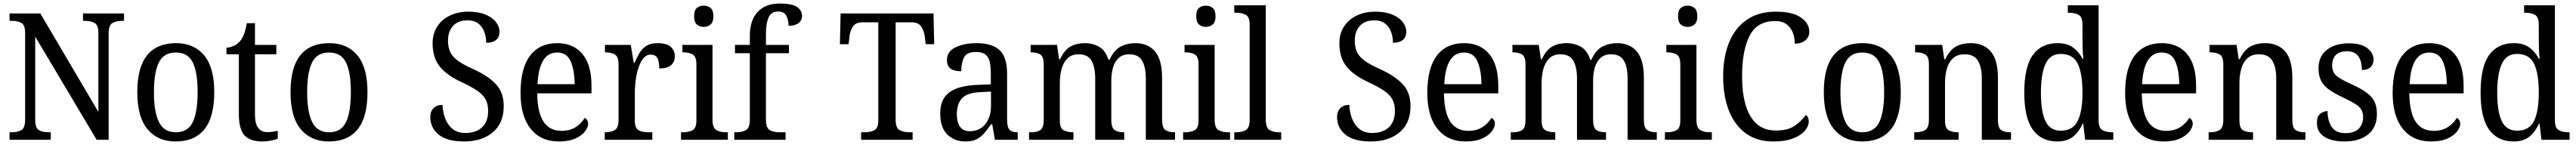

<svg xmlns="http://www.w3.org/2000/svg" viewBox="-20 -790 14560 820"><path d="M34 0V-42H47Q79 -42 100.5 -54Q122 -66 122 -114V-604Q122 -649 100.5 -660.5Q79 -672 48 -672H34V-714H208L536 -157V-604Q536 -648 514.5 -660Q493 -672 463 -672H449V-714H681V-672H668Q636 -672 615 -659.5Q594 -647 594 -600V0H526L179 -583V-114Q179 -66 200 -54Q221 -42 253 -42H267V0Z M972 10Q872 10 814 -59Q756 -128 756 -269Q756 -409 811.5 -477.5Q867 -546 975 -546Q1076 -546 1133.5 -477.5Q1191 -409 1191 -269Q1191 -128 1135.5 -59Q1080 10 972 10ZM974 -42Q1042 -42 1069.5 -99.5Q1097 -157 1097 -269Q1097 -381 1069.5 -437Q1042 -493 973 -493Q906 -493 878 -437Q850 -381 850 -269Q850 -157 878.5 -99.5Q907 -42 974 -42Z M1463 10Q1394 10 1362 -24.5Q1330 -59 1330 -145V-483H1260V-520Q1279 -521 1299 -529.5Q1319 -538 1334 -554Q1349 -571 1358.5 -595Q1368 -619 1375 -659H1421V-536H1542V-483H1421V-143Q1421 -91 1439 -67Q1457 -43 1489 -43Q1507 -43 1521.5 -45Q1536 -47 1550 -50V-6Q1538 0 1513 5Q1488 10 1463 10Z M1838 10Q1738 10 1680 -59Q1622 -128 1622 -269Q1622 -409 1677.5 -477.5Q1733 -546 1841 -546Q1942 -546 1999.5 -477.5Q2057 -409 2057 -269Q2057 -128 2001.5 -59Q1946 10 1838 10ZM1840 -42Q1908 -42 1935.5 -99.5Q1963 -157 1963 -269Q1963 -381 1935.5 -437Q1908 -493 1839 -493Q1772 -493 1744 -437Q1716 -381 1716 -269Q1716 -157 1744.5 -99.5Q1773 -42 1840 -42Z M2603 10Q2507 10 2459.5 -28.5Q2412 -67 2412 -129Q2412 -160 2430.5 -178.5Q2449 -197 2481 -197Q2483 -153 2497.5 -117Q2512 -81 2539.5 -59.5Q2567 -38 2610 -38Q2671 -38 2705 -70.5Q2739 -103 2739 -163Q2739 -201 2724.5 -228Q2710 -255 2677.5 -277Q2645 -299 2592 -324Q2508 -362 2466.5 -412.5Q2425 -463 2425 -545Q2425 -600 2451.5 -640.5Q2478 -681 2524 -702.5Q2570 -724 2628 -724Q2684 -724 2723 -708Q2762 -692 2782.5 -666Q2803 -640 2803 -612Q2803 -579 2783 -563.5Q2763 -548 2728 -548Q2728 -580 2717.5 -609Q2707 -638 2684 -656.5Q2661 -675 2622 -675Q2569 -675 2540.5 -643.5Q2512 -612 2512 -560Q2512 -521 2525.5 -494Q2539 -467 2570 -445Q2601 -423 2655 -399Q2737 -362 2782 -315Q2827 -268 2827 -190Q2827 -94 2765.5 -42Q2704 10 2603 10Z M3138 10Q3036 10 2979 -62Q2922 -134 2922 -264Q2922 -405 2976 -475.5Q3030 -546 3129 -546Q3220 -546 3271.5 -485Q3323 -424 3323 -306V-262H3016Q3018 -152 3052.5 -101Q3087 -50 3154 -50Q3202 -50 3235 -72Q3268 -94 3284 -123Q3292 -120 3298 -111.5Q3304 -103 3304 -90Q3304 -70 3286 -46.5Q3268 -23 3231.5 -6.5Q3195 10 3138 10ZM3228 -314Q3227 -395 3205 -444Q3183 -493 3129 -493Q3077 -493 3049.5 -447Q3022 -401 3018 -314Z M3398 0V-42H3401Q3432 -42 3454 -54Q3476 -66 3476 -114V-426Q3476 -471 3454 -482.5Q3432 -494 3402 -494H3399V-536H3545L3562 -434H3566Q3579 -464 3594 -489.5Q3609 -515 3633 -530.5Q3657 -546 3696 -546Q3746 -546 3770 -526Q3794 -506 3794 -472Q3794 -441 3773.5 -422Q3753 -403 3706 -403Q3706 -444 3695 -462.5Q3684 -481 3657 -481Q3633 -481 3616 -460Q3599 -439 3588.5 -406.5Q3578 -374 3573 -337.5Q3568 -301 3568 -270V-109Q3568 -64 3590 -53Q3612 -42 3642 -42H3667V0Z M3957 -638Q3934 -638 3918.5 -651.5Q3903 -665 3903 -698Q3903 -732 3918.5 -745Q3934 -758 3957 -758Q3980 -758 3996 -745Q4012 -732 4012 -698Q4012 -665 3996 -651.5Q3980 -638 3957 -638ZM3829 0V-42H3841Q3872 -42 3894 -53.5Q3916 -65 3916 -109V-426Q3916 -470 3895 -482Q3874 -494 3843 -494H3837V-536H4007V-114Q4007 -67 4028.5 -54.5Q4050 -42 4082 -42H4094V0Z M4130 0V-42H4143Q4173 -42 4195.5 -54Q4218 -66 4218 -114V-489H4134V-536H4218V-586Q4218 -676 4262.5 -723Q4307 -770 4386 -770Q4457 -770 4485 -750.5Q4513 -731 4513 -700Q4513 -674 4492.5 -659Q4472 -644 4437 -644Q4437 -674 4425 -699.5Q4413 -725 4378 -725Q4339 -725 4324 -691.5Q4309 -658 4309 -595V-536H4439V-489H4309V-114Q4309 -66 4331 -54Q4353 -42 4384 -42H4420V0Z M4847 0V-42H4867Q4898 -42 4921 -53Q4944 -64 4944 -109V-664H4856Q4816 -664 4800 -639.5Q4784 -615 4781 -582L4776 -540H4727L4731 -714H5256L5260 -540H5212L5207 -582Q5203 -615 5187 -639.5Q5171 -664 5130 -664H5042V-114Q5042 -66 5064.5 -54Q5087 -42 5118 -42H5138V0Z M5436 10Q5375 10 5334.5 -29Q5294 -68 5294 -150Q5294 -230 5346 -268Q5398 -306 5504 -310L5580 -313V-373Q5580 -410 5574.5 -437.5Q5569 -465 5551 -480.5Q5533 -496 5496 -496Q5444 -496 5428.5 -465.5Q5413 -435 5413 -387Q5373 -387 5352.5 -402Q5332 -417 5332 -450Q5332 -499 5380.5 -522.5Q5429 -546 5501 -546Q5586 -546 5629 -507Q5672 -468 5672 -373V-114Q5672 -72 5685 -57Q5698 -42 5729 -42H5732V0H5603L5588 -87H5581Q5562 -59 5543 -37Q5524 -15 5499.5 -2.5Q5475 10 5436 10ZM5461 -48Q5516 -48 5548.5 -87.5Q5581 -127 5581 -191V-272L5523 -269Q5447 -266 5417.5 -234.5Q5388 -203 5388 -145Q5388 -98 5406 -73Q5424 -48 5461 -48Z M5796 0V-42H5809Q5840 -42 5859.5 -54Q5879 -66 5879 -114V-426Q5879 -471 5858.5 -482.5Q5838 -494 5808 -494H5805V-536H5954L5966 -455H5971Q5997 -509 6031.5 -527.5Q6066 -546 6111 -546Q6156 -546 6192 -525.5Q6228 -505 6245 -452H6251Q6277 -508 6314.5 -527Q6352 -546 6397 -546Q6468 -546 6508 -499Q6548 -452 6548 -350V-114Q6548 -66 6567.5 -54Q6587 -42 6618 -42H6621V0H6456V-346Q6456 -411 6435 -447Q6414 -483 6363 -483Q6325 -483 6302.5 -462Q6280 -441 6270.5 -407.5Q6261 -374 6261 -334V-114Q6261 -66 6280.5 -54Q6300 -42 6331 -42H6334V0H6170V-346Q6170 -411 6149 -447Q6128 -483 6076 -483Q6037 -483 6013.5 -460Q5990 -437 5980 -400Q5970 -363 5970 -320V-109Q5970 -64 5992 -53Q6014 -42 6045 -42H6047V0Z M6795 -638Q6772 -638 6756.5 -651.5Q6741 -665 6741 -698Q6741 -732 6756.5 -745Q6772 -758 6795 -758Q6818 -758 6834 -745Q6850 -732 6850 -698Q6850 -665 6834 -651.5Q6818 -638 6795 -638ZM6667 0V-42H6679Q6710 -42 6732 -53.5Q6754 -65 6754 -109V-426Q6754 -470 6733 -482Q6712 -494 6681 -494H6675V-536H6845V-114Q6845 -67 6866.5 -54.5Q6888 -42 6920 -42H6932V0Z M6956 0V-42H6968Q7000 -42 7021.5 -54.5Q7043 -67 7043 -114V-650Q7043 -695 7020.5 -706.5Q6998 -718 6968 -718H6956V-760H7134V-114Q7134 -67 7155.5 -54.5Q7177 -42 7209 -42H7221V0Z M7728 10Q7632 10 7584.5 -28.5Q7537 -67 7537 -129Q7537 -160 7555.5 -178.5Q7574 -197 7606 -197Q7608 -153 7622.5 -117Q7637 -81 7664.5 -59.5Q7692 -38 7735 -38Q7796 -38 7830 -70.5Q7864 -103 7864 -163Q7864 -201 7849.5 -228Q7835 -255 7802.5 -277Q7770 -299 7717 -324Q7633 -362 7591.5 -412.5Q7550 -463 7550 -545Q7550 -600 7576.5 -640.5Q7603 -681 7649 -702.5Q7695 -724 7753 -724Q7809 -724 7848 -708Q7887 -692 7907.5 -666Q7928 -640 7928 -612Q7928 -579 7908 -563.5Q7888 -548 7853 -548Q7853 -580 7842.5 -609Q7832 -638 7809 -656.5Q7786 -675 7747 -675Q7694 -675 7665.5 -643.5Q7637 -612 7637 -560Q7637 -521 7650.5 -494Q7664 -467 7695 -445Q7726 -423 7780 -399Q7862 -362 7907 -315Q7952 -268 7952 -190Q7952 -94 7890.5 -42Q7829 10 7728 10Z M8263 10Q8161 10 8104 -62Q8047 -134 8047 -264Q8047 -405 8101 -475.5Q8155 -546 8254 -546Q8345 -546 8396.5 -485Q8448 -424 8448 -306V-262H8141Q8143 -152 8177.5 -101Q8212 -50 8279 -50Q8327 -50 8360 -72Q8393 -94 8409 -123Q8417 -120 8423 -111.5Q8429 -103 8429 -90Q8429 -70 8411 -46.5Q8393 -23 8356.5 -6.5Q8320 10 8263 10ZM8353 -314Q8352 -395 8330 -444Q8308 -493 8254 -493Q8202 -493 8174.5 -447Q8147 -401 8143 -314Z M8519 0V-42H8532Q8563 -42 8582.5 -54Q8602 -66 8602 -114V-426Q8602 -471 8581.5 -482.5Q8561 -494 8531 -494H8528V-536H8677L8689 -455H8694Q8720 -509 8754.5 -527.5Q8789 -546 8834 -546Q8879 -546 8915 -525.5Q8951 -505 8968 -452H8974Q9000 -508 9037.5 -527Q9075 -546 9120 -546Q9191 -546 9231 -499Q9271 -452 9271 -350V-114Q9271 -66 9290.5 -54Q9310 -42 9341 -42H9344V0H9179V-346Q9179 -411 9158 -447Q9137 -483 9086 -483Q9048 -483 9025.5 -462Q9003 -441 8993.5 -407.5Q8984 -374 8984 -334V-114Q8984 -66 9003.5 -54Q9023 -42 9054 -42H9057V0H8893V-346Q8893 -411 8872 -447Q8851 -483 8799 -483Q8760 -483 8736.5 -460Q8713 -437 8703 -400Q8693 -363 8693 -320V-109Q8693 -64 8715 -53Q8737 -42 8768 -42H8770V0Z M9518 -638Q9495 -638 9479.5 -651.5Q9464 -665 9464 -698Q9464 -732 9479.5 -745Q9495 -758 9518 -758Q9541 -758 9557 -745Q9573 -732 9573 -698Q9573 -665 9557 -651.5Q9541 -638 9518 -638ZM9390 0V-42H9402Q9433 -42 9455 -53.5Q9477 -65 9477 -109V-426Q9477 -470 9456 -482Q9435 -494 9404 -494H9398V-536H9568V-114Q9568 -67 9589.5 -54.5Q9611 -42 9643 -42H9655V0Z M10002 10Q9910 10 9847 -36Q9784 -82 9751.5 -164.5Q9719 -247 9719 -358Q9719 -467 9752.5 -549.5Q9786 -632 9852.5 -678Q9919 -724 10017 -724Q10111 -724 10158.5 -691Q10206 -658 10206 -611Q10206 -580 10183 -561.5Q10160 -543 10124 -543Q10124 -574 10113.5 -603.5Q10103 -633 10078.5 -652Q10054 -671 10012 -671Q9912 -671 9869 -588.5Q9826 -506 9826 -358Q9826 -265 9846 -196.5Q9866 -128 9908 -90Q9950 -52 10017 -52Q10085 -52 10123.5 -78.5Q10162 -105 10186 -140Q10203 -129 10203 -102Q10203 -78 10182 -52Q10161 -26 10116.5 -8Q10072 10 10002 10Z M10504 10Q10404 10 10346 -59Q10288 -128 10288 -269Q10288 -409 10343.5 -477.5Q10399 -546 10507 -546Q10608 -546 10665.5 -477.5Q10723 -409 10723 -269Q10723 -128 10667.5 -59Q10612 10 10504 10ZM10506 -42Q10574 -42 10601.5 -99.5Q10629 -157 10629 -269Q10629 -381 10601.5 -437Q10574 -493 10505 -493Q10438 -493 10410 -437Q10382 -381 10382 -269Q10382 -157 10410.5 -99.5Q10439 -42 10506 -42Z M10799 0V-42H10807Q10838 -42 10860 -54Q10882 -66 10882 -114V-426Q10882 -471 10860.5 -482.5Q10839 -494 10809 -494H10804V-536H10957L10969 -455H10974Q11001 -509 11036 -527.5Q11071 -546 11118 -546Q11191 -546 11231.5 -499Q11272 -452 11272 -350V-114Q11272 -66 11291 -54Q11310 -42 11341 -42H11346V0H11181V-346Q11181 -410 11159 -446.5Q11137 -483 11084 -483Q11042 -483 11017.5 -460Q10993 -437 10983 -400Q10973 -363 10973 -320V-109Q10973 -64 10994 -53Q11015 -42 11045 -42H11050V0Z M11608 10Q11518 10 11469.5 -56.5Q11421 -123 11421 -267Q11421 -412 11469.5 -479Q11518 -546 11609 -546Q11663 -546 11696.5 -521.5Q11730 -497 11750 -458H11755Q11752 -482 11751 -511.5Q11750 -541 11750 -566V-650Q11750 -695 11727.5 -706.5Q11705 -718 11675 -718H11667V-760H11841V-110Q11841 -66 11863 -54Q11885 -42 11916 -42H11924V0H11765L11754 -91H11751Q11730 -44 11696.5 -17Q11663 10 11608 10ZM11627 -51Q11696 -51 11723 -106Q11750 -161 11750 -267Q11750 -373 11723.5 -429Q11697 -485 11626 -485Q11567 -485 11541 -428.5Q11515 -372 11515 -266Q11515 -158 11541 -104.5Q11567 -51 11627 -51Z M12207 10Q12105 10 12048 -62Q11991 -134 11991 -264Q11991 -405 12045 -475.5Q12099 -546 12198 -546Q12289 -546 12340.5 -485Q12392 -424 12392 -306V-262H12085Q12087 -152 12121.5 -101Q12156 -50 12223 -50Q12271 -50 12304 -72Q12337 -94 12353 -123Q12361 -120 12367 -111.5Q12373 -103 12373 -90Q12373 -70 12355 -46.5Q12337 -23 12300.5 -6.5Q12264 10 12207 10ZM12297 -314Q12296 -395 12274 -444Q12252 -493 12198 -493Q12146 -493 12118.5 -447Q12091 -401 12087 -314Z M12463 0V-42H12471Q12502 -42 12524 -54Q12546 -66 12546 -114V-426Q12546 -471 12524.5 -482.5Q12503 -494 12473 -494H12468V-536H12621L12633 -455H12638Q12665 -509 12700 -527.5Q12735 -546 12782 -546Q12855 -546 12895.5 -499Q12936 -452 12936 -350V-114Q12936 -66 12955 -54Q12974 -42 13005 -42H13010V0H12845V-346Q12845 -410 12823 -446.5Q12801 -483 12748 -483Q12706 -483 12681.5 -460Q12657 -437 12647 -400Q12637 -363 12637 -320V-109Q12637 -64 12658 -53Q12679 -42 12709 -42H12714V0Z M13231 10Q13159 10 13117 -16.5Q13075 -43 13075 -95Q13075 -134 13095.5 -148Q13116 -162 13135 -162Q13135 -109 13158 -73Q13181 -37 13236 -37Q13285 -37 13310.5 -61.5Q13336 -86 13336 -128Q13336 -152 13326.5 -169Q13317 -186 13293 -201.5Q13269 -217 13226 -237Q13177 -260 13145.5 -282Q13114 -304 13099 -332.5Q13084 -361 13084 -404Q13084 -472 13131.5 -508.5Q13179 -545 13256 -545Q13325 -545 13360 -517.5Q13395 -490 13395 -453Q13395 -426 13378 -410Q13361 -394 13329 -394Q13329 -445 13308.5 -472.5Q13288 -500 13246 -500Q13201 -500 13181 -478Q13161 -456 13161 -420Q13161 -381 13187 -360Q13213 -339 13274 -312Q13347 -279 13380.5 -244Q13414 -209 13414 -146Q13414 -70 13364.5 -30Q13315 10 13231 10Z M13719 10Q13617 10 13560 -62Q13503 -134 13503 -264Q13503 -405 13557 -475.5Q13611 -546 13710 -546Q13801 -546 13852.5 -485Q13904 -424 13904 -306V-262H13597Q13599 -152 13633.5 -101Q13668 -50 13735 -50Q13783 -50 13816 -72Q13849 -94 13865 -123Q13873 -120 13879 -111.5Q13885 -103 13885 -90Q13885 -70 13867 -46.5Q13849 -23 13812.5 -6.5Q13776 10 13719 10ZM13809 -314Q13808 -395 13786 -444Q13764 -493 13710 -493Q13658 -493 13630.5 -447Q13603 -401 13599 -314Z M14187 10Q14097 10 14048.5 -56.5Q14000 -123 14000 -267Q14000 -412 14048.5 -479Q14097 -546 14188 -546Q14242 -546 14275.5 -521.5Q14309 -497 14329 -458H14334Q14331 -482 14330 -511.5Q14329 -541 14329 -566V-650Q14329 -695 14306.5 -706.5Q14284 -718 14254 -718H14246V-760H14420V-110Q14420 -66 14442 -54Q14464 -42 14495 -42H14503V0H14344L14333 -91H14330Q14309 -44 14275.5 -17Q14242 10 14187 10ZM14206 -51Q14275 -51 14302 -106Q14329 -161 14329 -267Q14329 -373 14302.5 -429Q14276 -485 14205 -485Q14146 -485 14120 -428.5Q14094 -372 14094 -266Q14094 -158 14120 -104.5Q14146 -51 14206 -51Z"/></svg>

Font: Noto Serif Tamil SemiCondensed
Style: Regular
Weight: 400
Width: 4
Designer: Indian Type Foundry, Tom Grace, and the Monotype Design Team
Foundry: Monotype Imaging Inc.
Version: Version 2.004; ttfautohint (v1.8.4.7-5d5b)